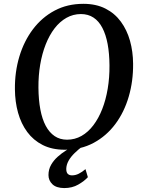

<svg xmlns="http://www.w3.org/2000/svg" viewBox="-20 -773 748 1004"><path d="M318.5 10Q252 10 203.2 -14.8Q154.5 -39.5 122.5 -82.8Q90.5 -126 74.5 -183.2Q58.5 -240.5 58 -306Q57 -396.5 81.2 -477.2Q105.5 -558 152.2 -620Q199 -682 265.5 -717.5Q332 -753 416 -753Q482.5 -753 531.5 -728Q580.5 -703 612.2 -659.5Q644 -616 659.8 -559.8Q675.5 -503.5 676 -440Q677 -349 653.2 -267.8Q629.5 -186.5 583 -124.2Q536.5 -62 469.8 -26Q403 10 318.5 10ZM330.5 -42.5Q371.5 -42.5 406.2 -62.2Q441 -82 468.2 -118Q495.5 -154 514.5 -202.5Q533.5 -251 543.2 -309Q553 -367 552.5 -431Q552 -493.5 542.8 -543Q533.5 -592.5 515.2 -627.5Q497 -662.5 469 -681Q441 -699.5 403 -699.5Q362.5 -699.5 327.5 -679.8Q292.5 -660 265.2 -624.5Q238 -589 219 -540.8Q200 -492.5 190.2 -435Q180.5 -377.5 181 -314.5Q181.5 -251 191 -200.5Q200.5 -150 219.2 -115Q238 -80 265.8 -61.2Q293.5 -42.5 330.5 -42.5ZM315.5 210.5Q274 210 253.8 190.2Q233.5 170.5 233.5 142.5Q233.5 113 247 89.2Q260.5 65.5 281.5 46.8Q302.5 28 326.8 12.8Q351 -2.5 372.5 -15L396.5 -25.5L413.5 -9.5Q389.5 8.5 369.8 27.8Q350 47 338.5 67.8Q327 88.5 326.5 110Q326.5 128.5 334.5 136.2Q342.5 144 356.5 144Q375 144 392.2 135.2Q409.5 126.5 427 111.5L439.5 153.5Q421 174 389.2 192.2Q357.5 210.5 315.5 210.5Z"/></svg>

Font: Merriweather 20pt Medium
Style: Italic
Weight: 500
Italic angle: -7.8°
Version: Version 2.101